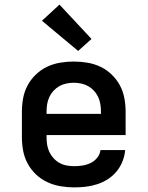

<svg xmlns="http://www.w3.org/2000/svg" viewBox="-20 -805 640 833"><path d="M302 8Q273 8 243 3Q213 -2 186 -14.5Q159 -27 137 -47.5Q115 -68 100.5 -94.5Q86 -121 80.5 -150.5Q75 -180 75 -210V-320Q75 -350 80.5 -379.5Q86 -409 100 -435Q114 -461 136 -482Q158 -503 184.5 -515.5Q211 -528 240.5 -533Q270 -538 300 -538Q330 -538 359.5 -533Q389 -528 415.5 -515.5Q442 -503 464 -482Q486 -461 500 -435Q514 -409 519.5 -379.5Q525 -350 525 -320V-219H182V-210Q182 -193 184.5 -177Q187 -161 194 -146Q201 -131 212.5 -118.5Q224 -106 238.5 -98Q253 -90 269.5 -87Q286 -84 302 -84Q321 -84 339 -87Q357 -90 373.5 -98Q390 -106 402 -121Q414 -136 416 -154H523Q521 -129 511.5 -105Q502 -81 486 -61.5Q470 -42 448.5 -28Q427 -14 402.5 -6Q378 2 353 5Q328 8 302 8ZM418 -311V-320Q418 -336 415.5 -352.5Q413 -369 406 -384Q399 -399 388 -411Q377 -423 363 -431Q349 -439 332.5 -442.5Q316 -446 300 -446Q284 -446 267.5 -442.5Q251 -439 237 -431Q223 -423 212 -411Q201 -399 194 -384Q187 -369 184.5 -352.5Q182 -336 182 -320V-311ZM319 -584 162 -715 238 -785 377 -636Z"/></svg>

Font: Iosevka Curly SmBdEx
Style: Regular
Weight: 600
Width: 7
Monospace: yes
Designer: Belleve Invis
Foundry: Belleve Invis
Version: Version 11.1.0; ttfautohint (v1.8.3)